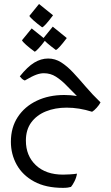

<svg xmlns="http://www.w3.org/2000/svg" viewBox="-20 -579 555 956"><path d="M293.5 356.4Q208 356.4 150.1 325Q92.3 293.5 63.2 241.2Q34.2 189 34.2 127Q34.2 55.7 68.6 3.4Q103 -48.8 163.1 -77.4Q223.1 -106 299.8 -106Q332 -106 362.8 -101.1Q335.4 -128.4 310.3 -154.3Q285.2 -180.2 258.3 -197.3Q231.4 -214.4 198.2 -214.4Q180.7 -214.4 160.4 -207Q140.1 -199.7 103.5 -178.2Q94.2 -182.1 89.1 -187Q84 -191.9 78.6 -198.7Q116.7 -246.6 150.4 -267.1Q184.1 -287.6 219.7 -287.6Q254.4 -287.6 284.4 -268.6Q314.5 -249.5 344 -218Q373.5 -186.5 406.5 -147.7Q439.5 -108.9 480.5 -69.3Q474.6 -57.1 461.4 -42.5Q448.2 -27.8 438.5 -22.5Q374 -43 312 -43Q254.4 -43 208.5 -24.4Q162.6 -5.9 135.7 30.5Q108.9 66.9 108.9 121.1Q108.9 196.8 158.7 243.7Q208.5 290.5 293.9 290.5Q304.7 290.5 327.1 289.3Q349.6 288.1 363.3 285.6Q360.4 304.7 351.3 323Q342.3 341.3 333.5 351.6Q327.1 353.5 317.4 355Q307.6 356.4 293.5 356.4ZM189.9 -442.9Q164.1 -461.9 147 -477.3Q129.9 -492.7 126 -499.5L174.3 -559.1L244.1 -502.9Q201.7 -446.3 189.9 -442.9ZM153.3 -321.3Q127 -340.3 110.1 -355.5Q93.3 -370.6 89.4 -378.4L137.7 -437.5L207.5 -381.3Q187 -354 172.9 -338.9Q158.7 -323.7 153.3 -321.3ZM258.3 -330.1Q232.4 -349.1 214.8 -364.5Q197.3 -379.9 194.3 -386.7L242.7 -446.3L312.5 -389.6Q271.5 -335 258.3 -330.1Z"/></svg>

Font: Harmattan
Style: Regular
Weight: 400
Designer: George W. Nuss III and SIL International
Foundry: SIL International
Version: Version 4.000